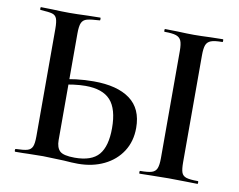

<svg xmlns="http://www.w3.org/2000/svg" viewBox="-71 -719 1015 817"><g transform="rotate(10 436.5 -310.5)"><path d="M252 1Q168 -2 162 -2L98 -1Q78 0 42 0Q39 0 39 -6Q39 -12 42 -12Q77 -13 92 -17.5Q107 -22 113 -35.5Q119 -49 119 -81V-544Q119 -576 113.5 -589.5Q108 -603 93.5 -607Q79 -611 43 -613Q41 -613 41 -619Q41 -625 43 -625L92 -624Q136 -622 166 -622Q197 -622 245 -624L299 -625Q301 -625 301 -619Q301 -613 299 -613Q261 -611 244.5 -606.5Q228 -602 221.5 -588Q215 -574 215 -542V-81Q215 -49 230.5 -34Q246 -19 295 -19Q368 -19 399 -55.5Q430 -92 430 -170Q430 -253 396 -290.5Q362 -328 288 -328Q241 -328 174 -313L170 -335Q242 -353 319 -353Q421 -353 476 -312.5Q531 -272 531 -189Q531 -131 503 -87.5Q475 -44 425.5 -20Q376 4 313 4Q288 4 252 1ZM829 -12Q831 -12 831 -6Q831 0 829 0Q796 0 777 -1L704 -2L632 -1Q612 0 579 0Q577 0 577 -6Q577 -12 579 -12Q613 -12 629 -17Q645 -22 651 -36.5Q657 -51 657 -81V-544Q657 -574 651 -588Q645 -602 629 -607.5Q613 -613 579 -613Q577 -613 577 -619Q577 -625 579 -625L632 -624Q676 -622 704 -622Q732 -622 778 -624L829 -625Q831 -625 831 -619Q831 -613 829 -613Q795 -613 779.5 -607Q764 -601 758.5 -586.5Q753 -572 753 -542V-81Q753 -50 758 -36Q763 -22 778.5 -17Q794 -12 829 -12Z"/></g></svg>

Font: Cormorant Garamond SemiBold
Style: Regular
Weight: 600
Designer: Christian Thalmann (Catharsis Fonts)
Foundry: Catharsis Fonts
Version: Version 4.000